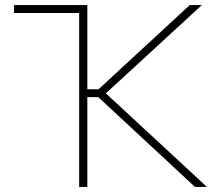

<svg xmlns="http://www.w3.org/2000/svg" viewBox="-20 -733 870 753"><path d="M744.5 0Q685.5 -55 634 -102.8Q582.5 -150.5 533.5 -196L365.5 -352H314.5V-383H366.5L510 -515.5Q560.5 -562 609.8 -607.5Q659 -653 724 -713H771.5Q709.5 -656 651 -602.2Q592.5 -548.5 534.5 -495L387.5 -360V-374L551 -222.5Q589.5 -187.5 632.8 -147Q676 -106.5 717.8 -68.2Q759.5 -30 791.5 0ZM290.5 0Q290.5 -61 290.5 -117Q290.5 -173 290.5 -238V-472Q290.5 -537.5 290.5 -593.5Q290.5 -649.5 290.5 -710L305.5 -682H241Q177.5 -682 128.5 -682Q79.5 -682 35 -682V-713H322.5Q322.5 -652.5 322.5 -596.5Q322.5 -540.5 322.5 -475V-238Q322.5 -173 322.5 -117Q322.5 -61 322.5 0Z"/></svg>

Font: Commissioner Thin
Style: Regular
Weight: 100
Designer: Kostas Bartsokas
Foundry: Kostas Bartsokas
Version: Version 1.001;gftools[0.9.23]